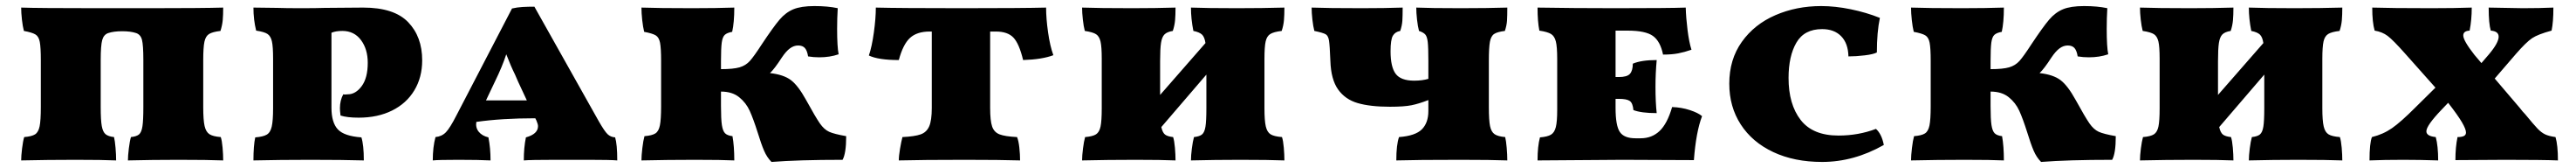

<svg xmlns="http://www.w3.org/2000/svg" viewBox="-20 -527 8518 554"><path d="M60 -75Q85 -77 96 -84Q107 -91 111 -110.5Q115 -130 115 -174V-329Q115 -371 111.5 -389Q108 -407 97 -413.5Q86 -420 59 -425Q55 -440 52.5 -462.5Q50 -485 50 -502Q106 -500 299 -500H479Q646 -500 718 -502Q718 -478 716.5 -461Q715 -444 709 -425Q683 -422 671.5 -415Q660 -408 656 -389.5Q652 -371 652 -329V-174Q652 -131 656.5 -111.5Q661 -92 672.5 -84.5Q684 -77 710 -75Q714 -63 716 -40Q718 -17 718 2Q668 0 570 0Q485 0 403 2Q403 -13 406 -37.5Q409 -62 413 -75Q432 -77 440 -84Q448 -91 451 -110.5Q454 -130 454 -174V-329Q454 -378 449.5 -395.5Q445 -413 430 -418Q412 -424 384 -424Q356 -424 338 -418Q323 -413 318 -395Q313 -377 313 -329V-174Q313 -131 316.5 -111.5Q320 -92 329 -84.5Q338 -77 357 -75Q360 -63 362 -40Q364 -17 364 2Q320 0 230 0Q138 0 50 2Q50 -13 53 -37.5Q56 -62 60 -75Z M1196 -320Q1196 -365 1173.5 -395Q1151 -425 1112 -425Q1090 -425 1076 -419V-172Q1076 -123 1097 -100.5Q1118 -78 1175 -74Q1183 -49 1183 2Q1115 0 1006 0Q906 0 818 2Q818 -47 824 -74Q850 -76 862 -83Q874 -90 878.5 -109.5Q883 -129 883 -170V-333Q883 -374 879 -391Q875 -408 864.5 -415Q854 -422 827 -426Q818 -462 818 -502L898 -501Q923 -500 976 -500Q1026 -500 1054 -501L1181 -502Q1283 -502 1329.5 -454Q1376 -406 1376 -328Q1376 -272 1350 -229Q1324 -186 1276.5 -162.5Q1229 -139 1166 -139Q1128 -139 1106 -146Q1104 -162 1104 -170Q1104 -196 1115 -216Q1119 -215 1123.5 -215.5Q1128 -216 1130 -216Q1156 -216 1176 -243Q1196 -270 1196 -320Z M2021 2Q1998 0 1928 0H1876H1817Q1734 0 1712 2Q1712 -41 1719 -74Q1759 -85 1759 -111Q1759 -117 1754 -129L1750 -137Q1639 -137 1555 -125Q1552 -106 1563 -92.5Q1574 -79 1595 -74Q1602 -39 1602 2Q1564 0 1496 0Q1429 0 1411 2Q1411 -42 1420 -75Q1441 -77 1454.5 -91Q1468 -105 1489 -146L1673 -499Q1690 -503 1708 -504Q1726 -505 1747 -505L1960 -127Q1979 -94 1989 -84.5Q1999 -75 2014 -74Q2021 -51 2021 2ZM1722 -196 1693 -258 1683 -281Q1669 -309 1654 -348Q1641 -308 1617 -259L1587 -196Z M2778 -78Q2778 -21 2766 0Q2620 0 2531 7Q2516 -8 2506.5 -30Q2497 -52 2485 -91Q2471 -135 2459 -161.5Q2447 -188 2424 -206.5Q2401 -225 2364 -225V-177Q2364 -134 2367 -114.5Q2370 -95 2377.5 -87.5Q2385 -80 2402 -78Q2408 -45 2408 2Q2368 0 2278 0Q2189 0 2101 2Q2101 -14 2104 -39Q2107 -64 2111 -78Q2136 -80 2147 -87Q2158 -94 2162 -113.5Q2166 -133 2166 -177V-326Q2166 -368 2162.5 -386Q2159 -404 2148 -410.5Q2137 -417 2110 -422Q2106 -438 2103.5 -461Q2101 -484 2101 -502Q2157 -500 2269 -500Q2348 -500 2408 -502Q2408 -453 2401 -422Q2384 -419 2376.5 -412Q2369 -405 2366.5 -386.5Q2364 -368 2364 -326V-299Q2405 -299 2425.5 -305Q2446 -311 2459.5 -326Q2473 -341 2499 -381Q2537 -438 2557.5 -462Q2578 -486 2603.5 -496.5Q2629 -507 2673 -507Q2717 -507 2750 -500Q2748 -466 2748 -432Q2748 -373 2753 -348Q2724 -338 2689 -338Q2670 -338 2652 -341Q2649 -360 2641.5 -368.5Q2634 -377 2619 -377Q2605 -377 2592 -367.5Q2579 -358 2565 -337Q2541 -300 2526 -286Q2571 -281 2595 -263Q2619 -245 2645 -198Q2677 -140 2691 -120Q2705 -100 2721.5 -92.5Q2738 -85 2778 -78Z M3254 -423V-171Q3254 -129 3260.5 -110Q3267 -91 3285 -84Q3303 -77 3343 -75Q3348 -63 3350.5 -40.5Q3353 -18 3353 2Q3289 0 3171 0Q3032 0 2952 2Q2952 -13 2956 -36.5Q2960 -60 2964 -75Q3005 -77 3024.5 -84Q3044 -91 3052.5 -110.5Q3061 -130 3061 -171V-423H3054Q3012 -423 2989 -402Q2966 -381 2952 -329Q2884 -329 2853 -344Q2863 -373 2869.5 -420Q2876 -467 2876 -502Q2955 -500 3161 -500Q3361 -500 3439 -502Q3439 -466 3445.5 -420.5Q3452 -375 3463 -345Q3426 -331 3363 -329Q3350 -383 3331 -403Q3312 -423 3273 -423Z M4219 -75Q4223 -63 4225 -40Q4227 -17 4227 2Q4177 0 4081 0Q3998 0 3918 2Q3918 -14 3921 -37.5Q3924 -61 3928 -75Q3947 -77 3955 -84Q3963 -91 3966 -109.5Q3969 -128 3969 -170V-281L3820 -108Q3824 -90 3832 -83.5Q3840 -77 3859 -75Q3863 -63 3865 -40Q3867 -17 3867 2Q3821 0 3735 0Q3644 0 3558 2Q3558 -14 3561 -37.5Q3564 -61 3568 -75Q3593 -77 3604 -84Q3615 -91 3619 -109.5Q3623 -128 3623 -170V-333Q3623 -373 3619 -390Q3615 -407 3604.5 -414Q3594 -421 3567 -425Q3563 -440 3560.5 -462.5Q3558 -485 3558 -502Q3614 -500 3724 -500Q3801 -500 3867 -502Q3867 -478 3865.5 -460.5Q3864 -443 3858 -425Q3839 -422 3830.5 -413.5Q3822 -405 3819 -385.5Q3816 -366 3816 -325V-214L3966 -385Q3963 -405 3954.5 -413Q3946 -421 3926 -425Q3918 -465 3918 -502Q3970 -500 4070 -500Q4155 -500 4227 -502Q4227 -478 4225.5 -460.5Q4224 -443 4218 -425Q4192 -422 4180.5 -415Q4169 -408 4165 -390.5Q4161 -373 4161 -333V-170Q4161 -129 4165.5 -110Q4170 -91 4181.5 -84Q4193 -77 4219 -75Z M4957 -75Q4960 -63 4962 -40Q4964 -17 4964 2Q4912 0 4809 0Q4665 0 4597 2Q4597 -50 4606 -75Q4660 -79 4681.5 -100.5Q4703 -122 4703 -161V-197Q4672 -185 4647.5 -180Q4623 -175 4576 -175Q4511 -175 4469.5 -187Q4428 -199 4404.5 -232Q4381 -265 4379 -326Q4377 -377 4374.5 -393Q4372 -409 4363.5 -414Q4355 -419 4326 -425Q4322 -440 4319.5 -462.5Q4317 -485 4317 -502Q4369 -500 4482 -500Q4560 -500 4618 -502Q4618 -474 4617 -458.5Q4616 -443 4610 -425Q4593 -422 4585.5 -409Q4578 -396 4578 -358Q4578 -306 4595 -283.5Q4612 -261 4656 -261Q4683 -261 4703 -267V-326Q4703 -370 4701 -388Q4699 -406 4693 -413Q4687 -420 4672 -425Q4668 -440 4665.5 -462.5Q4663 -485 4663 -502Q4709 -500 4810 -500Q4898 -500 4964 -502Q4964 -474 4963 -458.5Q4962 -443 4956 -425Q4931 -422 4920.5 -415Q4910 -408 4906.5 -389Q4903 -370 4903 -326V-174Q4903 -130 4907 -111Q4911 -92 4922 -84.5Q4933 -77 4957 -75Z M5608 -144Q5588 -92 5581 1L5344 0L5064 2Q5064 -45 5072 -74Q5097 -76 5108.5 -83Q5120 -90 5124.5 -108Q5129 -126 5129 -164V-333Q5129 -373 5124.5 -390.5Q5120 -408 5108.5 -415Q5097 -422 5070 -426Q5064 -456 5064 -502Q5182 -500 5321 -500Q5501 -500 5554 -502Q5555 -468 5560 -428Q5565 -388 5573 -363Q5550 -355 5529 -351Q5508 -347 5479 -347Q5470 -391 5445.5 -408.5Q5421 -426 5362 -426H5322V-273H5333Q5360 -273 5369.5 -283.5Q5379 -294 5379 -317Q5407 -329 5458 -329Q5454 -285 5454 -241Q5454 -190 5458 -154Q5407 -154 5381 -164Q5379 -187 5369 -194Q5359 -201 5333 -201H5322V-171Q5322 -113 5336 -92Q5350 -71 5388 -71H5405Q5442 -71 5467.5 -95Q5493 -119 5509 -174Q5540 -173 5567.5 -164Q5595 -155 5608 -144Z M6186 -354Q6175 -348 6146 -344.5Q6117 -341 6092 -341Q6091 -384 6068 -407.5Q6045 -431 6005 -431Q5946 -431 5920 -386.5Q5894 -342 5894 -270Q5894 -183 5934 -131.5Q5974 -80 6059 -80Q6125 -80 6183 -102Q6202 -85 6209 -49Q6110 7 6005 7Q5913 7 5843.5 -25.5Q5774 -58 5736 -116.5Q5698 -175 5698 -251Q5698 -331 5739.5 -389Q5781 -447 5850.5 -477Q5920 -507 6002 -507Q6048 -507 6099.5 -496.5Q6151 -486 6196 -468Q6186 -421 6186 -354Z M6976 -78Q6976 -21 6964 0Q6818 0 6729 7Q6714 -8 6704.5 -30Q6695 -52 6683 -91Q6669 -135 6657 -161.5Q6645 -188 6622 -206.5Q6599 -225 6562 -225V-177Q6562 -134 6565 -114.5Q6568 -95 6575.5 -87.5Q6583 -80 6600 -78Q6606 -45 6606 2Q6566 0 6476 0Q6387 0 6299 2Q6299 -14 6302 -39Q6305 -64 6309 -78Q6334 -80 6345 -87Q6356 -94 6360 -113.5Q6364 -133 6364 -177V-326Q6364 -368 6360.5 -386Q6357 -404 6346 -410.5Q6335 -417 6308 -422Q6304 -438 6301.5 -461Q6299 -484 6299 -502Q6355 -500 6467 -500Q6546 -500 6606 -502Q6606 -453 6599 -422Q6582 -419 6574.5 -412Q6567 -405 6564.5 -386.5Q6562 -368 6562 -326V-299Q6603 -299 6623.5 -305Q6644 -311 6657.5 -326Q6671 -341 6697 -381Q6735 -438 6755.5 -462Q6776 -486 6801.5 -496.5Q6827 -507 6871 -507Q6915 -507 6948 -500Q6946 -466 6946 -432Q6946 -373 6951 -348Q6922 -338 6887 -338Q6868 -338 6850 -341Q6847 -360 6839.5 -368.5Q6832 -377 6817 -377Q6803 -377 6790 -367.5Q6777 -358 6763 -337Q6739 -300 6724 -286Q6769 -281 6793 -263Q6817 -245 6843 -198Q6875 -140 6889 -120Q6903 -100 6919.5 -92.5Q6936 -85 6976 -78Z M7717 -75Q7721 -63 7723 -40Q7725 -17 7725 2Q7675 0 7579 0Q7496 0 7416 2Q7416 -14 7419 -37.5Q7422 -61 7426 -75Q7445 -77 7453 -84Q7461 -91 7464 -109.5Q7467 -128 7467 -170V-281L7318 -108Q7322 -90 7330 -83.5Q7338 -77 7357 -75Q7361 -63 7363 -40Q7365 -17 7365 2Q7319 0 7233 0Q7142 0 7056 2Q7056 -14 7059 -37.5Q7062 -61 7066 -75Q7091 -77 7102 -84Q7113 -91 7117 -109.5Q7121 -128 7121 -170V-333Q7121 -373 7117 -390Q7113 -407 7102.5 -414Q7092 -421 7065 -425Q7061 -440 7058.5 -462.5Q7056 -485 7056 -502Q7112 -500 7222 -500Q7299 -500 7365 -502Q7365 -478 7363.5 -460.5Q7362 -443 7356 -425Q7337 -422 7328.5 -413.5Q7320 -405 7317 -385.5Q7314 -366 7314 -325V-214L7464 -385Q7461 -405 7452.5 -413Q7444 -421 7424 -425Q7416 -465 7416 -502Q7468 -500 7568 -500Q7653 -500 7725 -502Q7725 -478 7723.5 -460.5Q7722 -443 7716 -425Q7690 -422 7678.5 -415Q7667 -408 7663 -390.5Q7659 -373 7659 -333V-170Q7659 -129 7663.5 -110Q7668 -91 7679.5 -84Q7691 -77 7717 -75Z M8438 2Q8388 0 8264 0L8099 1Q8099 -42 8106 -75Q8120 -75 8127 -78.5Q8134 -82 8134 -90Q8134 -101 8120.5 -124Q8107 -147 8075 -188L8053 -165Q8003 -113 8003 -94Q8003 -78 8034 -75Q8042 -46 8042 2Q7982 0 7927 0Q7863 0 7815 2Q7815 -55 7823 -75Q7860 -84 7889.5 -104.5Q7919 -125 7967 -173L8033 -238L7933 -350Q7893 -395 7875 -408.5Q7857 -422 7832 -426Q7824 -453 7824 -502Q7886 -500 8019 -500Q8097 -500 8153 -502Q8153 -461 8146 -426Q8125 -425 8125 -410Q8125 -393 8162 -346L8185 -319L8210 -348Q8242 -386 8242 -406Q8242 -424 8216 -426Q8209 -449 8209 -502L8322 -500Q8379 -500 8423 -502Q8423 -454 8417 -426Q8372 -414 8352.5 -401Q8333 -388 8299 -349L8229 -268L8312 -171Q8321 -159 8330 -150Q8358 -116 8370.5 -103Q8383 -90 8395.5 -84Q8408 -78 8430 -75Q8438 -48 8438 2Z"/></svg>

Font: Vollkorn SC Black
Style: Regular
Weight: 900
Designer: Friedrich Althausen
Foundry: Friedrich Althausen
Version: Version 4.015